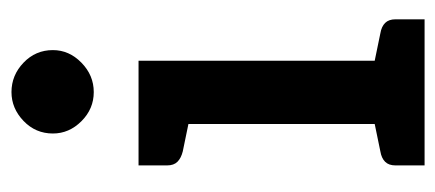

<svg xmlns="http://www.w3.org/2000/svg" viewBox="-238 -540 778 343"><g transform="rotate(-90 151.5 -369.0)"><path d="M101 0V-511H214V0ZM27 0V-52Q27 -64 33.5 -70.5Q40 -77 52 -79L115 -92L127 0ZM188 0 200 -92 263 -79Q275 -77 281.5 -70.5Q288 -64 288 -52V0ZM127 -511 115 -419 52 -432Q40 -435 33.5 -441.5Q27 -448 27 -460V-511ZM158 -591Q128 -591 106 -613Q84 -635 84 -664Q84 -695 106.5 -716.5Q129 -738 158 -738Q188 -738 210.5 -716.5Q233 -695 233 -664Q233 -635 210.5 -613Q188 -591 158 -591Z"/></g></svg>

Font: Aleo SemiBold
Style: Regular
Weight: 600
Designer: Alessio Laiso
Foundry: Alessio Laiso
Version: Version 2.001;gftools[0.9.29]